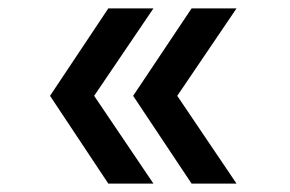

<svg xmlns="http://www.w3.org/2000/svg" viewBox="-20 -501 690 457"><path d="M237.8 -64 99.1 -272.9 237.8 -481H345.2L204.1 -272.9L345.2 -64ZM436 -64 296.9 -272.9 436 -481H543L401.9 -272.9L543 -64Z"/></svg>

Font: Azeret Mono
Style: Regular
Weight: 400
Designer: Martin Vácha
Foundry: Displaay
Version: Version 1.002